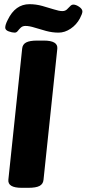

<svg xmlns="http://www.w3.org/2000/svg" viewBox="-20 -896 414 918"><path d="M84 2Q16 2 20 -37L86 -664Q88 -684 105 -693Q122 -702 158 -702H189Q258 -702 254 -663L188 -36Q186 -16 169 -7Q152 2 115 2ZM50 -740Q38 -740 21.5 -746Q5 -752 5 -764Q5 -778 17 -801Q53 -876 121 -876Q152 -876 182.5 -867.5Q213 -859 238 -851Q263 -843 278 -843Q291 -843 299.5 -850.5Q308 -858 315 -866Q322 -874 331 -874Q343 -874 358.5 -863.5Q374 -853 374 -841Q374 -831 362 -808Q346 -778 318 -759Q290 -740 260 -740Q230 -740 200.5 -748Q171 -756 145.5 -764Q120 -772 102 -772Q88 -772 79.5 -764Q71 -756 65 -748Q59 -740 50 -740Z"/></svg>

Font: Asap Condensed Condensed ExtraBold
Style: Italic
Weight: 800
Width: 3
Italic angle: -6°
Designer: Pablo Cosgaya
Foundry: Omnibus-Type
Version: Version 3.001; ttfautohint (v1.8.4.7-5d5b)